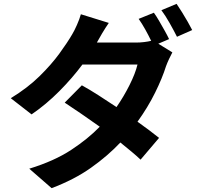

<svg xmlns="http://www.w3.org/2000/svg" viewBox="-20 -887 1040 997"><path d="M897 -867Q910 -848 925.5 -823Q941 -798 955 -773.5Q969 -749 978 -731L899 -696Q883 -728 861 -767Q839 -806 818 -834ZM545 -768Q527 -742 509.5 -712.5Q492 -683 483 -666H687Q707 -666 728 -668.5Q749 -671 765 -675Q751 -704 734 -734.5Q717 -765 700 -789L779 -821Q792 -803 806.5 -778Q821 -753 835 -728Q849 -703 858 -684L802 -660L875 -615Q867 -600 858 -581Q849 -562 842 -543Q823 -482 785.5 -406Q748 -330 694 -255Q726 -232 755 -210.5Q784 -189 806 -171L710 -58Q690 -77 663 -99.5Q636 -122 605 -147Q539 -77 452 -15.5Q365 46 248 90L132 -11Q262 -51 349.5 -108.5Q437 -166 498 -229Q449 -264 401.5 -296.5Q354 -329 316 -354L405 -444Q445 -422 491 -392.5Q537 -363 585 -331Q623 -386 653 -446Q683 -506 694 -552H408Q356 -482 288 -413.5Q220 -345 144 -293L36 -377Q124 -431 185.5 -491.5Q247 -552 288.5 -609Q330 -666 355 -709Q366 -727 379.5 -757.5Q393 -788 400 -813Z"/></svg>

Font: Source Han Sans
Style: Bold
Weight: 700
Designer: Ryoko NISHIZUKA Ë•øÂ°öÊ∂ºÂ≠ê (kana, bopomofo & ideographs); Paul D. Hunt (Latin, Greek & Cyrillic); Sandoll Communicatio
Foundry: Adobe
Version: Version 2.004;hotconv 1.0.118;makeotfexe 2.5.65603